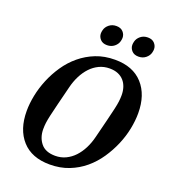

<svg xmlns="http://www.w3.org/2000/svg" viewBox="-161 -1018 1014 1147"><g transform="rotate(20 346.0 -445.0)"><path d="M301 -48Q337 -48 367.5 -62.5Q398 -77 422 -102.5Q446 -128 463.5 -162.5Q481 -197 491 -238Q509 -310 520.5 -356Q532 -402 539 -433Q546 -464 548.5 -484Q551 -504 551 -524Q551 -551 543.5 -574Q536 -597 521 -614Q506 -631 483.5 -640.5Q461 -650 430 -650Q394 -650 363.5 -635.5Q333 -621 309 -595.5Q285 -570 267.5 -535.5Q250 -501 240 -460Q222 -388 210.5 -342Q199 -296 192 -265Q185 -234 182.5 -214Q180 -194 180 -174Q180 -121 209.5 -84.5Q239 -48 301 -48ZM288 12Q173 12 111.5 -56.5Q50 -125 50 -242Q50 -289 60.5 -341.5Q71 -394 92.5 -446Q114 -498 146.5 -546Q179 -594 223 -630.5Q267 -667 321.5 -688.5Q376 -710 443 -710Q557 -710 619 -641.5Q681 -573 681 -456Q681 -409 670.5 -356.5Q660 -304 638 -252Q616 -200 583.5 -152Q551 -104 507.5 -67.5Q464 -31 409 -9.5Q354 12 288 12ZM366 -775Q338 -775 323 -791.5Q308 -808 308 -829Q308 -838 311 -850Q316 -871 335 -886.5Q354 -902 381 -902Q409 -902 424 -885.5Q439 -869 439 -848Q439 -839 436 -827Q431 -806 412 -790.5Q393 -775 366 -775ZM566 -775Q538 -775 523 -791.5Q508 -808 508 -829Q508 -838 511 -850Q516 -871 535 -886.5Q554 -902 581 -902Q609 -902 624 -885.5Q639 -869 639 -848Q639 -839 636 -827Q631 -806 612 -790.5Q593 -775 566 -775Z"/></g></svg>

Font: IBM Plex Serif SmBld
Style: Italic
Weight: 600
Italic angle: -14°
Designer: Mike Abbink, Paul van der Laan, Pieter van Rosmalen
Foundry: Bold Monday
Version: Version 3.001